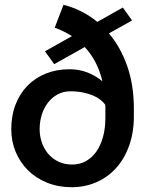

<svg xmlns="http://www.w3.org/2000/svg" viewBox="-20 -760 640 790"><path d="M428.2 -622.6Q476.6 -565.4 503.7 -487.5Q530.8 -409.7 530.8 -313V-281.7Q530.8 -214.4 511.2 -160.2Q491.7 -106 457.3 -68.1Q422.9 -30.3 376 -10Q329.1 10.3 274.9 10.3Q219.7 10.3 173.8 -8.3Q127.9 -26.9 95.2 -59.3Q62.5 -91.8 44.4 -135.3Q26.4 -178.7 26.4 -228.5Q26.4 -284.2 43.9 -329.6Q61.5 -375 93 -407.2Q124.5 -439.5 168.7 -457.3Q212.9 -475.1 266.1 -475.1Q305.7 -475.1 340.1 -461.7Q374.5 -448.2 401.4 -425.3Q390.6 -470.2 372.1 -505.1Q353.5 -540 328.6 -566.4L203.1 -496.1L165 -548.8L275.9 -611.3Q241.7 -633.3 205.1 -646L241.2 -740.2Q318.8 -720.7 380.4 -669.9L485.4 -729L523.4 -675.8ZM413.6 -314Q413.6 -317.9 413.6 -321.5Q413.6 -325.2 413.1 -329.1Q405.3 -339.8 392.6 -349.9Q379.9 -359.9 361.8 -367.4Q343.8 -375 320.8 -379.6Q297.9 -384.3 269.5 -384.3Q240.2 -384.3 217 -371.6Q193.8 -358.9 177.2 -337.4Q160.6 -315.9 151.9 -287.8Q143.1 -259.8 143.1 -228.5Q143.1 -200.7 151.9 -174.6Q160.6 -148.4 177.7 -127.9Q194.8 -107.4 219.7 -95.2Q244.6 -83 276.9 -83Q308.1 -83 333.3 -96.9Q358.4 -110.8 376.2 -136Q394 -161.1 403.8 -196.5Q413.6 -231.9 413.6 -275.4Z"/></svg>

Font: Roboto Mono
Style: Regular
Weight: 500
Designer: Google
Version: Version 2.000986; 2015; ttfautohint (v1.3)